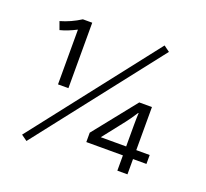

<svg xmlns="http://www.w3.org/2000/svg" viewBox="-141 -977 1282 1194"><g transform="rotate(20 500.0 -380.0)"><path d="M211.9 -352.1V-714.4Q152.8 -684.1 105 -672.4L85.9 -725.1Q156.2 -745.1 218.8 -785.2H280.8V-352.1ZM752 -806.2 791 -777.8 147.9 45.9 108.9 18.1ZM725.1 -419.4H809.1V-134.3H897.9V-75.2H809.1V25.9H742.2V-75.2H500V-137.2ZM742.2 -134.3V-275.4Q742.2 -319.8 744.1 -355.5H741.2Q710 -307.1 688 -279.3L574.2 -134.3Z"/></g></svg>

Font: BIZ UDPGothic
Style: Regular
Weight: 400
Designer: TypeBank Co., Ltd.
Foundry: Morisawa Inc.
Version: Version 1.051